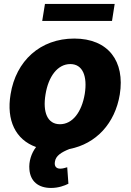

<svg xmlns="http://www.w3.org/2000/svg" viewBox="-20 -747 658 968"><path d="M558.2 -727.3H206.7L192.8 -641.3H544.7ZM354.4 -552.6C182.5 -552.6 60.4 -439.6 33.4 -272C11.4 -140.6 58.2 -42.6 161.9 -5.7C137.4 25.9 124.6 68.5 128.2 106.9C132.8 166.9 172.9 200.6 237.2 200.6C274.5 200.6 305 189.3 324.9 179.3L318.9 96.2C309.3 98.7 297.9 103.3 283.7 103.3C263.1 103.3 252.5 90.6 257.1 67.1C261.4 38.4 289.1 20.6 329.9 4.3C465.2 -21.7 559.7 -125.4 583.8 -269.9C611.2 -438.6 525.6 -552.6 354.4 -552.6ZM407.3 -273.4C392 -182.2 345.9 -120.7 282.3 -120.7C219.1 -120.7 194.6 -181.1 209.5 -271C224.1 -361.9 270.6 -424 334.5 -424C397 -424 421.5 -362.9 407.3 -273.4Z"/></svg>

Font: TID UI Extra Bold
Style: Italic
Weight: 800
Italic angle: -9.39999°
Designer: The TID Project Authors
Foundry: Bakken & Bæck
Version: Version 1.001;hotconv 1.0.109;makeotfexe 2.5.65596